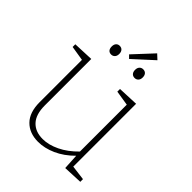

<svg xmlns="http://www.w3.org/2000/svg" viewBox="-226 -931 1063 1063"><g transform="rotate(45 305.5 -399.5)"><path d="M493 -34 580 -23V-2L467 3L462 -88Q414 -40 361 -16.5Q308 7 258 7Q190 7 149.5 -34Q109 -75 109 -155V-486L22 -500V-521L142 -526V-162Q142 -92 174.5 -57Q207 -22 265 -22Q311 -22 362 -46.5Q413 -71 460 -119V-486L372 -500V-521L493 -526ZM406 -780 290 -674 272 -692 378 -806ZM173 -655Q173 -671 181 -680Q189 -689 202 -689Q216 -689 224 -680Q232 -671 232 -655Q232 -639 223.5 -630Q215 -621 202 -621Q188 -621 180.5 -630Q173 -639 173 -655ZM356 -655Q356 -671 364.5 -680Q373 -689 386 -689Q400 -689 408 -680Q416 -671 416 -655Q416 -639 407.5 -630Q399 -621 386 -621Q372 -621 364 -630Q356 -639 356 -655Z"/></g></svg>

Font: Bitter Pro ExtraLight
Style: Regular
Weight: 275
Designer: Sol Matas, and Bitter project Authors
Foundry: Sol Matas
Version: Version 1.010